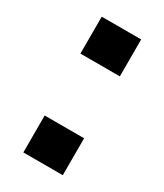

<svg xmlns="http://www.w3.org/2000/svg" viewBox="-144 -601 566 662"><g transform="rotate(30 139.5 -270.0)"><path d="M61 -393.5V-540.5H218V-393.5ZM61 0V-147H218V0Z"/></g></svg>

Font: Tourney Condensed Black
Style: Regular
Weight: 900
Width: 3
Designer: Tyler Finck
Foundry: Etcetera Type Co
Version: Version 1.010; ttfautohint (v1.8.3)